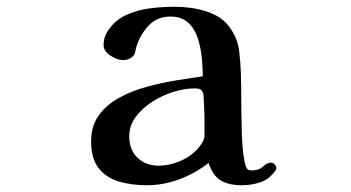

<svg xmlns="http://www.w3.org/2000/svg" viewBox="-20 -546 1040 569"><path d="M586 -172Q586 -177 586 -192.5Q586 -208 585 -225.5Q584 -243 583.5 -257Q583 -271 581 -273Q576 -281 570.5 -282.5Q565 -284 556 -284Q528 -284 495 -274Q462 -264 432 -245Q402 -226 382.5 -200Q363 -174 363 -142Q363 -102 387.5 -78.5Q412 -55 451 -55Q480 -55 511 -67.5Q542 -80 562 -101Q570 -109 578 -121Q586 -133 586 -144ZM799 -48Q799 -43 795 -39Q778 -15 752 -6Q726 3 697 3Q658 3 634.5 -11Q611 -25 598 -63Q558 -32 511 -14.5Q464 3 414 3Q370 3 332.5 -8Q295 -19 272.5 -47.5Q250 -76 250 -127Q250 -173 273 -204.5Q296 -236 333.5 -256.5Q371 -277 415.5 -289Q460 -301 503.5 -308Q547 -315 581 -320Q581 -345 578 -375Q575 -405 566 -433Q557 -461 537.5 -479Q518 -497 485 -497Q445 -497 419 -468.5Q393 -440 383 -403Q382 -399 381 -393.5Q380 -388 377 -383Q371 -375 362.5 -371.5Q354 -368 344 -368Q328 -368 307.5 -381Q287 -394 287 -413Q287 -438 302 -458Q323 -488 356 -502.5Q389 -517 426 -521.5Q463 -526 496 -526Q527 -526 559 -520.5Q591 -515 619.5 -500.5Q648 -486 666 -457Q685 -428 689 -393.5Q693 -359 694 -325Q695 -290 695 -255Q695 -220 696 -185Q696 -175 696.5 -154.5Q697 -134 699 -110.5Q701 -87 704.5 -68.5Q708 -50 714 -44Q718 -41 727 -41Q748 -41 759.5 -52.5Q771 -64 784 -64Q789 -64 794 -58.5Q799 -53 799 -48Z"/></svg>

Font: Kaisei Opti
Style: Bold
Weight: 700
Designer: Font-Kai, 金井和夫
Foundry: KAZUO KANAI
Version: Version 5.003